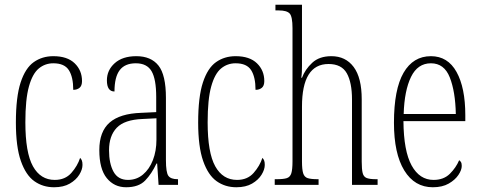

<svg xmlns="http://www.w3.org/2000/svg" viewBox="-20 -780 2025 810"><path d="M208 10Q161 10 125 -15.5Q89 -41 68 -101Q47 -161 47 -263Q47 -371 67 -432Q87 -493 122.5 -518Q158 -543 205 -543Q264 -543 295 -513Q326 -483 326 -438Q326 -418 315.5 -409.5Q305 -401 289 -401Q289 -455 270.5 -484Q252 -513 205 -513Q170 -513 143.5 -491Q117 -469 102 -415Q87 -361 87 -264Q87 -136 119 -78.5Q151 -21 211 -21Q255 -21 281 -50.5Q307 -80 318 -114Q323 -109 325.5 -102.5Q328 -96 328 -84Q328 -65 314.5 -43Q301 -21 274.5 -5.5Q248 10 208 10Z M512 10Q462 10 430.5 -28.5Q399 -67 399 -147Q399 -225 442.5 -263Q486 -301 576 -304L639 -307V-371Q639 -446 619.5 -479.5Q600 -513 553 -513Q507 -513 485 -484Q463 -455 463 -394Q431 -394 431 -441Q431 -484 464 -513.5Q497 -543 555 -543Q617 -543 648.5 -503.5Q680 -464 680 -367V-105Q680 -52 690.5 -38Q701 -24 729 -24H731V0H649L643 -90H640Q620 -47 592.5 -18.5Q565 10 512 10ZM520 -21Q556 -21 583 -43.5Q610 -66 625 -104.5Q640 -143 640 -191V-281L581 -278Q505 -275 472.5 -241Q440 -207 440 -146Q440 -90 459 -55.5Q478 -21 520 -21Z M977 10Q930 10 894 -15.5Q858 -41 837 -101Q816 -161 816 -263Q816 -371 836 -432Q856 -493 891.5 -518Q927 -543 974 -543Q1033 -543 1064 -513Q1095 -483 1095 -438Q1095 -418 1084.5 -409.5Q1074 -401 1058 -401Q1058 -455 1039.5 -484Q1021 -513 974 -513Q939 -513 912.5 -491Q886 -469 871 -415Q856 -361 856 -264Q856 -136 888 -78.5Q920 -21 980 -21Q1024 -21 1050 -50.5Q1076 -80 1087 -114Q1092 -109 1094.5 -102.5Q1097 -96 1097 -84Q1097 -65 1083.5 -43Q1070 -21 1043.5 -5.5Q1017 10 977 10Z M1139 0V-24H1148Q1176 -24 1190 -28.5Q1204 -33 1209 -49Q1214 -65 1214 -100V-661Q1214 -710 1202 -723Q1190 -736 1156 -736H1142V-760H1254V-503Q1254 -490 1253.5 -477Q1253 -464 1251 -452H1254Q1267 -487 1297 -515Q1327 -543 1378 -543Q1438 -543 1472 -497.5Q1506 -452 1506 -361V-98Q1506 -66 1510 -50Q1514 -34 1527 -29Q1540 -24 1566 -24H1573V0H1465V-360Q1465 -432 1443 -471Q1421 -510 1366 -510Q1254 -510 1254 -330V-99Q1254 -65 1259 -49Q1264 -33 1278 -28.5Q1292 -24 1320 -24H1324V0Z M1806 10Q1729 10 1685.5 -61Q1642 -132 1642 -262Q1642 -403 1682.5 -473Q1723 -543 1798 -543Q1869 -543 1906 -476.5Q1943 -410 1943 -294V-269H1682Q1683 -143 1716.5 -82Q1750 -21 1809 -21Q1852 -21 1878 -47Q1904 -73 1917 -104Q1921 -102 1924.5 -96.5Q1928 -91 1928 -80Q1928 -63 1914 -42Q1900 -21 1873 -5.5Q1846 10 1806 10ZM1903 -299Q1901 -394 1877.5 -453.5Q1854 -513 1798 -513Q1742 -513 1714 -455.5Q1686 -398 1683 -299Z"/></svg>

Font: Noto Serif Ethiopic ExtraCondensed ExtraLight
Style: Regular
Weight: 200
Width: 2
Designer: Monotype Design Team
Foundry: Monotype Imaging Inc.
Version: Version 2.102; ttfautohint (v1.8.4.7-5d5b)